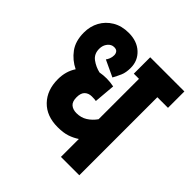

<svg xmlns="http://www.w3.org/2000/svg" viewBox="-171 -763 894 894"><g transform="rotate(45 276.0 -316.0)"><path d="M552 -514H482V0H361V-118Q340 -104 315 -95.5Q290 -87 252 -87Q179 -87 137 -130.5Q95 -174 95 -246Q95 -298 121 -337Q80 -357 53.5 -393Q27 -429 27 -485Q27 -526 45 -559Q63 -592 96.5 -612Q130 -632 176 -632Q231 -632 264.5 -601Q298 -570 298 -523Q298 -492 289 -471.5Q280 -451 269 -431L188 -469Q193 -475 197.5 -486Q202 -497 202 -510Q202 -521 196 -529Q190 -537 175 -537Q157 -537 144 -521Q131 -505 131 -482Q131 -448 155.5 -430Q180 -412 210 -405Q231 -409 254 -409Q276 -409 301 -404L292 -299Q288 -300 281 -300.5Q274 -301 264 -301Q243 -301 229.5 -288.5Q216 -276 216 -248Q216 -219 230.5 -207Q245 -195 268 -195Q298 -195 321 -209.5Q344 -224 361 -248V-514H327V-622H552Z"/></g></svg>

Font: Noto Sans Devanagari UI ExtraCondensed
Style: Bold
Weight: 700
Width: 2
Designer: Jelle Bosma - Monotype Design Team
Foundry: Monotype Imaging Inc.
Version: Version 2.004